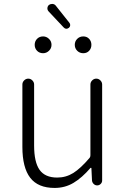

<svg xmlns="http://www.w3.org/2000/svg" viewBox="-20 -926 630 959"><path d="M252.9 12.7Q169.9 12.7 130.9 -38.1Q91.8 -88.9 91.8 -192.4V-503.9Q91.8 -515.6 100.6 -524.4Q109.4 -533.2 121.1 -533.2Q132.8 -533.2 141.6 -524.4Q150.4 -515.6 150.4 -503.9V-199.2Q150.4 -116.2 177.7 -77.6Q205.1 -39.1 265.6 -39.1Q309.6 -39.1 346.2 -62Q382.8 -85 427.7 -137.7Q431.6 -142.6 431.6 -150.4V-503.9Q431.6 -515.6 440.4 -524.4Q449.2 -533.2 460.9 -533.2Q472.7 -533.2 481.4 -524.4Q490.2 -515.6 490.2 -503.9V-24.4Q490.2 -14.6 482.9 -7.3Q475.6 0 465.3 0Q455.1 0 447.8 -7.3Q440.4 -14.6 439.5 -24.4L436.5 -86.9Q435.5 -87.9 434.1 -87.9Q432.6 -87.9 431.6 -86.9Q389.6 -38.1 347.2 -12.7Q304.7 12.7 252.9 12.7ZM324.2 -787.1Q309.6 -776.4 297.9 -789.1L222.7 -869.1Q215.8 -877 216.8 -886.2Q217.8 -895.5 224.6 -901.4Q231.4 -906.2 239.3 -906.2Q241.2 -906.2 243.2 -906.2Q252.9 -905.3 258.8 -897.5L327.1 -811.5Q331.1 -806.6 330.6 -799.3Q330.1 -792 324.2 -787.1ZM195.3 -660.2Q176.8 -660.2 165 -672.4Q153.3 -684.6 153.3 -702.1Q153.3 -719.7 165 -731.9Q176.8 -744.1 195.3 -744.1Q211.9 -744.1 224.6 -731.9Q237.3 -719.7 237.3 -702.1Q237.3 -684.6 224.6 -672.4Q211.9 -660.2 195.3 -660.2ZM425.3 -672.4Q414.1 -660.2 396 -660.2Q377.9 -660.2 365.7 -672.4Q353.5 -684.6 353.5 -702.1Q353.5 -719.7 365.7 -731.9Q377.9 -744.1 396 -744.1Q414.1 -744.1 425.3 -731.9Q436.5 -719.7 436.5 -702.1Q436.5 -684.6 425.3 -672.4Z"/></svg>

Font: Gen Jyuu Gothic P Light
Style: Regular
Weight: 200
Designer: [Source Han Sans]
Ryoko NISHIZUKA  (kana & ideographs); Paul D. Hunt (Latin, Greek & Cyrillic); Wenlong ZHANG  (bopomofo
Version: Version 1.002.20150607